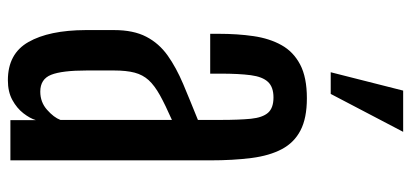

<svg xmlns="http://www.w3.org/2000/svg" viewBox="-294 -728 1028 480"><g transform="rotate(90 220.0 -488.0)"><path d="M180.7 6.3C199.9 6.3 216.3 2.6 230 -4.9C243.7 -12.4 254.7 -21.6 263.2 -32.5C271.6 -43.4 277.3 -53.7 280.3 -63.5V0H380.9V-498.5C380.9 -537.9 378.9 -572.7 375 -602.8C371.1 -632.9 363.7 -658.2 352.8 -678.7C341.9 -699.2 326.3 -714.8 305.9 -725.3C285.6 -735.9 258.8 -741.2 225.6 -741.2C190.8 -741.2 162.7 -735.6 141.4 -724.4C120 -713.1 103.8 -697.6 92.8 -677.7C81.7 -657.9 74.2 -634.5 70.3 -607.7C66.4 -580.8 64.5 -551.8 64.5 -520.5V-499.5H164.1V-524.9C164.1 -556.2 165.4 -581.5 168 -601.1C170.6 -620.6 176.2 -634.9 184.8 -644C193.4 -653.2 206.4 -657.7 223.6 -657.7C241.2 -657.7 254 -653.2 262 -644C269.9 -634.9 274.9 -620.7 276.9 -601.3C278.8 -581.9 279.8 -556.6 279.8 -525.4V-468.8C247.2 -455.7 217.3 -443.4 189.9 -431.9C162.6 -420.3 138.8 -407.4 118.7 -393.1C98.5 -378.7 82.8 -360.9 71.8 -339.6C60.7 -318.3 55.2 -291.5 55.2 -259.3V-188C55.5 -127.1 65.4 -79.5 85 -45.2C104.5 -10.8 136.4 6.3 180.7 6.3ZM209 -74.7C188.2 -74.7 174.2 -83.7 167 -101.8C159.8 -119.9 156.2 -149.6 156.2 -190.9V-258.8C156.2 -279.6 158 -296.9 161.6 -310.5C165.2 -324.2 171.5 -335.9 180.4 -345.7C189.4 -355.5 201.9 -364.8 218 -373.8C234.1 -382.7 254.7 -392.7 279.8 -403.8V-125C275.6 -113.9 267.1 -102.8 254.4 -91.6C241.7 -80.3 226.6 -74.7 209 -74.7ZM160.6 -800.8H214.8L309.6 -981.9H206.5Z"/></g></svg>

Font: Antonio
Style: Regular
Weight: 400
Designer: Vernon Adams
Foundry: Vernon Adams
Version: Version 1.002